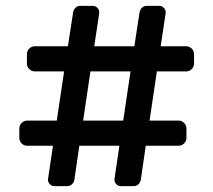

<svg xmlns="http://www.w3.org/2000/svg" viewBox="-20 -675 729 656"><path d="M616 -517Q627 -517 635 -509Q643 -501 643 -490V-458Q643 -447 635 -439Q627 -431 616 -431H516L491 -263H590Q601 -263 609 -255Q617 -247 617 -236V-204Q617 -193 609 -185Q601 -177 590 -177H478L461 -60Q459 -51 452.5 -45Q446 -39 436 -39H393Q384 -39 377.5 -45.5Q371 -52 371 -61V-63L388 -177H251L234 -60Q232 -51 225.5 -45Q219 -39 209 -39H166Q157 -39 150.5 -45.5Q144 -52 144 -61V-63L161 -177H73Q62 -177 54 -185Q46 -193 46 -204V-236Q46 -247 54 -255Q62 -263 73 -263H174L199 -431H99Q88 -431 80 -439Q72 -447 72 -458V-490Q72 -501 80 -509Q88 -517 99 -517H212L230 -634Q232 -643 238.5 -649Q245 -655 254 -655H297Q306 -655 312.5 -648.5Q319 -642 319 -633V-630L302 -517H439L457 -634Q459 -643 465.5 -649Q472 -655 481 -655H524Q533 -655 539.5 -648.5Q546 -642 546 -633V-630L529 -517ZM401 -263 426 -431H289L264 -263Z"/></svg>

Font: Hezaedrus
Style: Regular
Weight: 400
Designer: Hubert & Fischer
Foundry: Hubert & Fischer
Version: Version 1.10;September 3, 2019;FontCreator 11.5.0.2425 64-bi